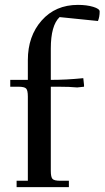

<svg xmlns="http://www.w3.org/2000/svg" viewBox="-20 -766 428 786"><path d="M22 -411V-439H94V-520Q94 -618 150.5 -682Q207 -746 299 -746Q335 -746 361.5 -738Q388 -730 388 -719Q388 -697 381 -680L224 -696Q188 -662 188 -567V-439Q251 -439 321 -446L324 -418V-411L296 -408Q266 -411 219 -411H188V-66Q188 -41 195 -33.5Q202 -26 227 -26H262V0H48V-26H94V-371Q94 -396 87 -403.5Q80 -411 55 -411Z"/></svg>

Font: Dihjauti
Style: Bold
Weight: 700
Designer: T. Christopher White
Version: Version 3.0.0